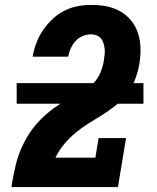

<svg xmlns="http://www.w3.org/2000/svg" viewBox="-20 -763 640 783"><path d="M26 0 27 -1Q30 -24 34.5 -46.5Q39 -69 44.5 -91.5Q50 -114 58 -136Q66 -158 77 -179.5Q88 -201 101 -221Q114 -241 130 -259Q146 -277 164.5 -293.5Q183 -310 202.5 -324Q222 -338 243.5 -349.5Q265 -361 286.5 -372Q308 -383 328.5 -396Q349 -409 365 -427.5Q381 -446 390 -468Q399 -490 403 -513Q403 -515 403.5 -516.5Q404 -518 404 -520Q406 -531 407 -543Q408 -555 406.5 -566.5Q405 -578 401.5 -588.5Q398 -599 391 -607Q384 -615 373.5 -619Q363 -623 351 -623Q334 -623 317 -616Q300 -609 288 -595.5Q276 -582 268.5 -565.5Q261 -549 258 -532H113Q118 -560 128 -587Q138 -614 154.5 -638.5Q171 -663 193 -684Q215 -705 241 -718.5Q267 -732 295.5 -737.5Q324 -743 351 -743Q375 -743 398.5 -740Q422 -737 444 -729Q466 -721 484 -708Q502 -695 516 -677.5Q530 -660 538.5 -639Q547 -618 550.5 -595Q554 -572 553 -548Q552 -524 548 -500Q542 -468 530.5 -438Q519 -408 499 -381.5Q479 -355 453 -334Q427 -313 399 -295.5Q371 -278 342.5 -260.5Q314 -243 288.5 -222Q263 -201 241.5 -175Q220 -149 206 -120H369L382 -200H494L461 0ZM48 -340V-424H565V-340Z"/></svg>

Font: Iosevka Slab HvExObl
Style: Regular
Weight: 900
Width: 7
Italic angle: -9°
Monospace: yes
Designer: Belleve Invis
Foundry: Belleve Invis
Version: Version 11.1.1; ttfautohint (v1.8.3)